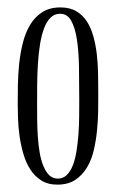

<svg xmlns="http://www.w3.org/2000/svg" viewBox="-20 -584 314 518"><path d="M245.1 -334Q245.1 -313.5 244.9 -287.4Q244.6 -261.2 241.9 -233.6Q239.3 -206.1 233.2 -179.4Q227.1 -152.8 214.6 -132.1Q202.1 -111.3 182.9 -98.6Q163.6 -85.9 134.8 -85.9Q108.9 -85.9 91.1 -97.4Q73.2 -108.9 61.5 -127.2Q49.8 -145.5 43 -169.2Q36.1 -192.9 32.7 -217.3Q29.3 -241.7 28.6 -264.9Q27.8 -288.1 27.8 -306.2Q27.8 -327.6 28.3 -355.2Q28.8 -382.8 31.7 -411.6Q34.7 -440.4 41.5 -467.8Q48.3 -495.1 61 -516.6Q73.7 -538.1 93.8 -551Q113.8 -564 143.1 -564Q168.5 -564 185.8 -553.7Q203.1 -543.5 214.4 -526.1Q225.6 -508.8 231.9 -485.8Q238.3 -462.9 241.2 -437.3Q244.1 -411.6 244.6 -385Q245.1 -358.4 245.1 -334ZM142.1 -546.9Q126.5 -546.9 116 -536.1Q105.5 -525.4 98.6 -506.8Q91.8 -488.3 87.9 -463.9Q84 -439.5 82.3 -412.1Q80.6 -384.8 80.3 -356.4Q80.1 -328.1 80.1 -301.8Q80.1 -282.7 80.3 -260.5Q80.6 -238.3 82 -216.1Q83.5 -193.8 86.9 -173.3Q90.3 -152.8 96.7 -137Q103 -121.1 112.5 -111.6Q122.1 -102.1 136.2 -102.1Q150.4 -102.1 160.4 -112.1Q170.4 -122.1 176.8 -138.7Q183.1 -155.3 186.5 -177Q189.9 -198.7 191.7 -222.4Q193.4 -246.1 193.6 -270Q193.8 -293.9 193.8 -314.9Q193.8 -361.3 193.1 -403.3Q192.4 -445.3 187.5 -477.3Q182.6 -509.3 172.1 -528.1Q161.6 -546.9 142.1 -546.9Z"/></svg>

Font: Bigelow Rules
Style: Regular
Weight: 400
Designer: Astigmatic (AOETI)
Foundry: Astigmatic (AOETI)
Version: Version 1.001